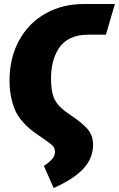

<svg xmlns="http://www.w3.org/2000/svg" viewBox="-20 -716 596 963"><path d="M249 227.1 200.2 116.2Q229 96.7 242.4 80.3Q255.9 64 255.9 45.9Q255.9 25.9 242.4 13.2Q229 0.5 173.8 -37.1Q147.9 -54.7 130.6 -68.8Q113.3 -83 92 -107.4Q70.8 -131.8 58.1 -158.4Q45.4 -185.1 36.6 -224.9Q27.8 -264.6 27.8 -312Q27.8 -425.3 75.7 -512.9Q123.5 -600.6 208.3 -648.2Q293 -695.8 399.9 -695.8H556.2L511.2 -542H420.9Q370.6 -542 333.7 -524.4Q296.9 -506.8 276.1 -475.3Q255.4 -443.8 245.6 -405.5Q235.8 -367.2 235.8 -320.8Q235.8 -253.4 254.4 -216.6Q272.9 -179.7 323.2 -146Q389.2 -102.5 418 -70.1Q446.8 -37.6 446.8 9.8Q446.8 77.1 398.9 129.4Q351.1 181.6 249 227.1Z"/></svg>

Font: Fira Sans Compressed Heavy
Style: Italic
Weight: 900
Width: 3
Italic angle: -8°
Designer: Carrois Corporate & Edenspiekermann AG
Foundry: Carrois Corporate GbR & Edenspiekermann AG
Version: Version 4.203;PS 004.203;hotconv 1.0.88;makeotf.lib2.5.64775